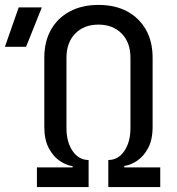

<svg xmlns="http://www.w3.org/2000/svg" viewBox="-100 -760 720 780"><path d="M50 0V-80H195V-85Q171 -88 144 -105.5Q117 -123 98.5 -157.5Q80 -192 80 -245V-525Q80 -591 107 -639Q134 -687 183.5 -713.5Q233 -740 300 -740Q368 -740 417 -713.5Q466 -687 493 -639Q520 -591 520 -525V-245Q520 -192 501.5 -158Q483 -124 456.5 -106.5Q430 -89 405 -86V-80H551V0H340V-110Q380 -110 405 -146.5Q430 -183 430 -240V-525Q430 -587 394.5 -623.5Q359 -660 300 -660Q241 -660 205.5 -623.5Q170 -587 170 -525V-240Q170 -183 195 -146.5Q220 -110 260 -110V0ZM-80 -570 -24 -730H70L6 -570Z"/></svg>

Font: JetBrains Mono
Style: Regular
Weight: 400
Monospace: yes
Designer: Philipp Nurullin, Konstantin Bulenkov
Foundry: JetBrains
Version: Version 2.305